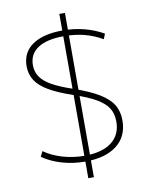

<svg xmlns="http://www.w3.org/2000/svg" viewBox="-100 -906 835 1082"><g transform="rotate(-10 317.5 -365.0)"><path d="M316 10Q248 10 185 -8Q122 -26 73 -60L88 -90Q133 -58 193 -40.5Q253 -23 316 -23Q418 -23 472.5 -64.5Q527 -106 527 -182Q527 -227 507 -259Q487 -291 440.5 -318Q394 -345 313 -372Q230 -400 179.5 -429.5Q129 -459 106 -494.5Q83 -530 83 -576Q83 -655 144.5 -697.5Q206 -740 318 -740Q383 -740 441 -725Q499 -710 550 -681L538 -651Q488 -680 434.5 -693.5Q381 -707 319 -707Q222 -707 170.5 -673.5Q119 -640 119 -576Q119 -539 138.5 -509.5Q158 -480 202.5 -455Q247 -430 322 -405Q411 -374 463 -342.5Q515 -311 538.5 -273Q562 -235 562 -183Q562 -91 497 -40.5Q432 10 316 10ZM316 105V-7H348V105ZM316 -7V-383H348V-7ZM316 -383V-723H348V-383ZM316 -723V-835H348V-723Z"/></g></svg>

Font: M PLUS 2 ExtraLight
Style: Regular
Weight: 250
Designer: Coji Morishita
Foundry: UNDERFOREST DESIGN
Version: Version 1.001